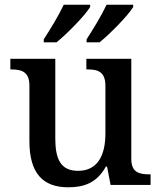

<svg xmlns="http://www.w3.org/2000/svg" viewBox="-20 -786 684 816"><path d="M348 -619V-606H403C448 -642 525 -721 546 -756V-766H433C412 -721 376 -662 348 -619ZM166 -619V-606H220C265 -642 342 -721 363 -756V-766H251C230 -721 194 -662 166 -619ZM270 10C336 10 391 -8 430 -78H435L450 0H620V-45H616C573 -45 538 -52 538 -111V-536H347V-491H351C394 -491 428 -483 428 -421V-219C428 -123 393 -60 312 -60C237 -60 215 -111 215 -198V-536H24V-491H27C72 -491 105 -481 105 -422V-186C105 -50 162 10 270 10Z"/></svg>

Font: Noto Serif Devanagari Medium
Style: Regular
Weight: 500
Designer: Universal Thirst, Indian Type Foundry and the Monotype Design Team
Foundry: Monotype Imaging Inc.
Version: Version 2.004